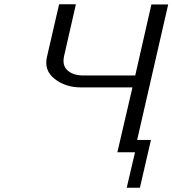

<svg xmlns="http://www.w3.org/2000/svg" viewBox="-20 -716 811 903"><path d="M201 -449 258 -696H337L282 -455Q271 -409 297.5 -385Q324 -361 373 -361H616L692 -695H771L625 -58H690L638 167H576L615 0H532L603 -305H360Q288 -305 237 -345Q186 -385 201 -449Z"/></svg>

Font: Coval
Style: ExtraLight Italic
Weight: 200
Foundry: Context Ltd
Version: Version 001.000